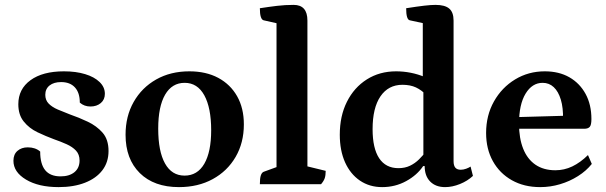

<svg xmlns="http://www.w3.org/2000/svg" viewBox="-20 -754 2480 786"><path d="M219.9 12Q137.9 12 86.5 -18.8Q35 -49.6 35 -95.9Q35 -122.1 51.5 -136.4Q68 -150.8 93.7 -150.8Q124.8 -150.8 144.5 -133.6Q144.5 -82.4 165.1 -57.2Q185.8 -32 227.9 -32Q263.8 -32 284.8 -49.2Q305.7 -66.5 305.7 -97Q305.7 -121.7 291.1 -137.4Q276.4 -153 252.7 -163.6Q228.9 -174.3 201.2 -183.9Q167.4 -196.4 133.4 -212.6Q99.5 -228.8 77.3 -256.4Q55 -283.9 55 -327.3Q55 -389.5 104.9 -425.7Q154.7 -462 241.8 -462Q291 -462 328.6 -450.5Q366.2 -439.1 387.7 -418.2Q409.3 -397.4 409.3 -370.1Q409.3 -346.2 392.6 -332.1Q375.9 -318 350.2 -318Q324.8 -318 306.7 -333.9Q306.7 -374.5 286.6 -396.3Q266.6 -418 230.2 -418Q200.4 -418 182.9 -404.1Q165.4 -390.1 165.4 -365.9Q165.4 -344 179.4 -329.7Q193.5 -315.5 216.6 -305.6Q239.7 -295.7 266.2 -285.6Q302.6 -273.1 339.1 -255.8Q375.6 -238.6 400 -210.8Q424.3 -182.9 424.3 -135.8Q424.3 -90.1 399.1 -57Q373.8 -23.9 327.9 -6Q281.9 12 219.9 12Z M712.6 12Q610.6 12 552.3 -45.5Q494 -103.1 494 -202.4Q494 -278.3 527.3 -336.8Q560.6 -395.4 619.4 -428.7Q678.3 -462 755.1 -462Q823.4 -462 873.4 -435.3Q923.3 -408.5 950.8 -359.9Q978.3 -311.2 978.3 -244.8Q978.3 -169.7 944.6 -111.7Q910.9 -53.6 850.9 -20.8Q790.9 12 712.6 12ZM735.6 -35.1Q788.2 -35.1 816.4 -83.7Q844.5 -132.3 844.5 -220.7Q844.5 -312.7 816.4 -363.8Q788.3 -414.9 735.9 -414.9Q684.2 -414.9 655.9 -366.4Q627.7 -317.8 627.7 -227.4Q627.7 -134.5 655.5 -84.8Q683.2 -35.1 735.6 -35.1Z M1043.8 0Q1043.8 -24.2 1047.8 -36Q1051.8 -47.9 1059.8 -50.9L1123 -73.9L1112 -58.6V-671.3L1124 -656.3L1059.3 -670.9Q1043.8 -674.8 1043.8 -720.3Q1081.8 -726.2 1114.5 -730.1Q1147.2 -734 1182.1 -734Q1238.5 -734 1238.5 -669.7V-61.9L1226.5 -75.8L1313.3 -54.6Q1313.3 -36.4 1309.4 -24.6Q1305.4 -12.9 1294.4 0Z M1544.4 12Q1492.7 12 1453.4 -14.7Q1414.1 -41.5 1392.5 -89.7Q1371 -137.9 1371 -202.4Q1371 -279.3 1400.3 -337.5Q1429.5 -395.8 1481.7 -428.9Q1533.9 -462 1601.7 -462Q1631.4 -462 1661.2 -456.2Q1691 -450.4 1720.1 -438.2L1710.8 -426.3V-671.8L1722.8 -656.8L1657.6 -670.9Q1642.7 -673.7 1642.7 -720.3Q1689.3 -727.6 1717.1 -730.8Q1745 -734 1762.9 -734Q1801.3 -734 1819 -718.9Q1836.8 -703.8 1836.8 -669.7V-94.1Q1836.8 -76.2 1844 -67.6Q1851.3 -59.1 1866.1 -59.1Q1876.7 -59.1 1888.1 -63.2Q1899.6 -67.4 1906.4 -72.1L1916.1 -33.9Q1894.1 -13.2 1862.8 -0.6Q1831.5 12 1802.2 12Q1763.5 12 1741 -10.9Q1718.5 -33.7 1718.5 -74.1H1712.3Q1687.2 -36.8 1642.4 -12.4Q1597.7 12 1544.4 12ZM1611.1 -65.6Q1637.8 -65.6 1658.4 -75.5Q1679.1 -85.4 1695.5 -101.7Q1712 -118 1725.5 -136.1L1713.2 -109.3V-394.1L1725.5 -364.7Q1705.9 -385.2 1682.7 -396.1Q1659.5 -406.9 1627.6 -406.9Q1569.8 -406.9 1537.5 -359.6Q1505.3 -312.2 1505.3 -225.1Q1505.3 -146.9 1532.2 -106.2Q1559.2 -65.6 1611.1 -65.6Z M2191.4 12Q2125.4 12 2075.4 -16.2Q2025.4 -44.4 1997.7 -94.3Q1970 -144.2 1970 -209.5Q1970 -281.6 2002.1 -338.7Q2034.2 -395.8 2088.8 -428.9Q2143.4 -462 2210.1 -462Q2268.4 -462 2311 -437.6Q2353.5 -413.2 2377.3 -369.4Q2401.1 -325.6 2401.1 -266.5Q2401.1 -242.1 2394.1 -234.5Q2387.1 -226.9 2371.8 -226.9H2060.4V-273.6L2296.4 -280.2L2284.9 -265.1Q2286 -312.7 2275.9 -346.1Q2265.8 -379.5 2246.9 -397.2Q2228.1 -414.9 2201.4 -414.9Q2158.5 -414.9 2131.6 -370.7Q2104.7 -326.5 2104.7 -247.4Q2104.7 -187.9 2121.8 -145.2Q2138.8 -102.5 2172.1 -79.7Q2205.5 -57 2253.5 -57Q2289.9 -57 2322.8 -72.7Q2355.8 -88.5 2387 -119.2L2402.7 -82.9Q2380.4 -54.7 2346.2 -33.1Q2312.1 -11.5 2272.5 0.2Q2233 12 2191.4 12Z"/></svg>

Font: Pitagon Serif
Style: Regular
Weight: 400
Designer: Travis Tran
Foundry: Pitagon
Version: Version 1.000;gftools[0.9.26]